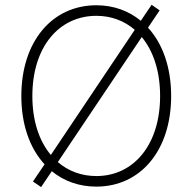

<svg xmlns="http://www.w3.org/2000/svg" viewBox="-20 -759 793 791"><path d="M377 9.8C558.1 9.8 685.1 -138.2 685.1 -363.3C685.1 -481.9 649.9 -579.6 589.8 -645L637.7 -716.3L604.5 -739.3L560.1 -673.3C510.3 -714.4 447.8 -737.3 377 -737.3C194.8 -737.3 67.9 -588.4 67.9 -363.3C67.9 -245.1 103 -147.9 163.6 -82L115.7 -11.2L149.4 11.7L193.4 -53.7C243.2 -12.7 306.2 9.8 377 9.8ZM377 -33.7C315.4 -33.7 261.2 -54.2 218.3 -91.3L564 -606.4C611.8 -548.8 639.6 -465.3 639.6 -363.3C639.6 -162.1 530.3 -33.7 377 -33.7ZM113.3 -363.3C113.3 -565.9 223.1 -693.8 377 -693.8C438 -693.8 492.2 -673.3 535.2 -636.2L189.5 -120.6C141.1 -178.2 113.3 -261.7 113.3 -363.3Z"/></svg>

Font: Raveo ExtraLight
Style: Regular
Weight: 200
Designer: Jakub Foglar, Rasmus Andersson (Inter)
Foundry: Jakubfoglar.com
Version: Version 1.100;Glyphs 3.2.3 (3260)